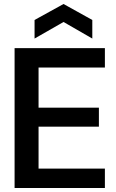

<svg xmlns="http://www.w3.org/2000/svg" viewBox="-20 -941 579 961"><path d="M53 0V-700H505V-603H173V-402H475V-307H173V-97H505V0ZM153 -748V-841L298 -921L442 -841V-748L298 -831Z"/></svg>

Font: Host Grotesk Light SemiBold
Style: Regular
Weight: 600
Version: Version 1.003